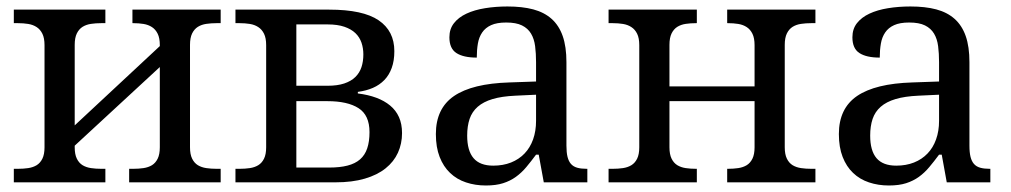

<svg xmlns="http://www.w3.org/2000/svg" viewBox="-20 -566 3137 596"><path d="M665 -536.1V-494.1H651.9Q635.3 -494.1 620.4 -491.9Q605.5 -489.7 594.2 -482.7Q583 -475.6 576.4 -462.2Q569.8 -448.7 569.8 -426.8V-108.9Q569.8 -86.9 576.4 -73.5Q583 -60.1 594.2 -53.2Q605.5 -46.4 620.4 -44.2Q635.3 -42 651.9 -42H665V0H380.9V-42H394Q410.6 -42 425.5 -44.2Q440.4 -46.4 451.7 -53.2Q462.9 -60.1 469.5 -73.5Q476.1 -86.9 476.1 -108.9V-357.9L211.9 -113.8V-108.9Q211.9 -86.9 218.5 -73.5Q225.1 -60.1 236.3 -53.2Q247.6 -46.4 262.5 -44.2Q277.3 -42 293.9 -42H307.1V0H22.9V-42H36.1Q52.7 -42 67.6 -44.2Q82.5 -46.4 93.8 -53.2Q105 -60.1 111.6 -73.5Q118.2 -86.9 118.2 -108.9V-425.8Q118.2 -447.8 111.6 -461.2Q105 -474.6 93.8 -481.9Q82.5 -489.3 67.6 -491.7Q52.7 -494.1 36.1 -494.1H22.9V-536.1H307.1V-494.1H293.9Q277.3 -494.1 262.5 -491.9Q247.6 -489.7 236.3 -482.7Q225.1 -475.6 218.5 -462.2Q211.9 -448.7 211.9 -426.8V-176.8L476.1 -422.9V-425.8Q476.1 -447.8 469.5 -461.2Q462.9 -474.6 451.7 -481.9Q440.4 -489.3 425.5 -491.7Q410.6 -494.1 394 -494.1H391.1V-536.1Z M710.9 -536.1H1002Q1106.9 -536.1 1155.5 -502.9Q1204.1 -469.7 1204.1 -407.2Q1204.1 -377.4 1196 -355.2Q1188 -333 1173.1 -317.6Q1158.2 -302.2 1137.5 -293.2Q1116.7 -284.2 1090.8 -280.8V-275.9Q1122.6 -272 1147.7 -262.7Q1172.9 -253.4 1190.9 -238.5Q1209 -223.6 1218.5 -202.4Q1228 -181.2 1228 -152.8Q1228 -120.1 1215.3 -92Q1202.6 -64 1177 -43.5Q1151.4 -22.9 1112.5 -11.5Q1073.7 0 1021 0H710.9V-42H724.1Q740.7 -42 755.6 -44.2Q770.5 -46.4 781.7 -53.2Q793 -60.1 799.6 -73.5Q806.2 -86.9 806.2 -108.9V-425.8Q806.2 -447.8 799.6 -461.2Q793 -474.6 781.7 -481.9Q770.5 -489.3 755.6 -491.7Q740.7 -494.1 724.1 -494.1H710.9ZM1002 -45.9Q1035.2 -45.9 1058.8 -52Q1082.5 -58.1 1097.7 -71.3Q1112.8 -84.5 1119.9 -105.5Q1127 -126.5 1127 -155.8Q1127 -208.5 1093 -230.2Q1059.1 -252 996.1 -252H899.9V-45.9ZM899.9 -490.2V-299.8H997.1Q1027.3 -299.8 1048.6 -306.9Q1069.8 -314 1083 -326.9Q1096.2 -339.8 1102.1 -357.7Q1107.9 -375.5 1107.9 -397Q1107.9 -416.5 1102.1 -433.6Q1096.2 -450.7 1083.3 -463.1Q1070.3 -475.6 1049.1 -482.9Q1027.8 -490.2 997.1 -490.2Z M1430.2 -145Q1430.2 -98.1 1450 -75Q1469.7 -51.8 1511.2 -51.8Q1541.5 -51.8 1566.2 -61.5Q1590.8 -71.3 1608.2 -89.4Q1625.5 -107.4 1634.8 -133.3Q1644 -159.2 1644 -190.9V-272L1580.1 -269Q1537.6 -267.1 1509 -258.5Q1480.5 -250 1462.9 -234.6Q1445.3 -219.2 1437.7 -196.8Q1430.2 -174.3 1430.2 -145ZM1551.3 -496.1Q1522.5 -496.1 1504.6 -488Q1486.8 -480 1476.8 -465.3Q1466.8 -450.7 1463.4 -430.7Q1460 -410.6 1460 -387.2Q1418.5 -387.2 1396.7 -401.4Q1375 -415.5 1375 -450.2Q1375 -476.1 1389.2 -494.1Q1403.3 -512.2 1428 -523.7Q1452.6 -535.2 1485.4 -540.5Q1518.1 -545.9 1555.2 -545.9Q1601.1 -545.9 1635.3 -536.9Q1669.4 -527.8 1692.4 -507.3Q1715.3 -486.8 1726.8 -453.9Q1738.3 -420.9 1738.3 -373V-113.8Q1738.3 -92.8 1741.7 -79.1Q1745.1 -65.4 1752.4 -57.1Q1759.8 -48.8 1771.7 -45.4Q1783.7 -42 1800.3 -42H1803.2V0H1668L1652.3 -85.9H1644Q1628.4 -64.9 1613.8 -47.4Q1599.1 -29.8 1581.5 -17.1Q1564 -4.4 1541.7 2.7Q1519.5 9.8 1488.3 9.8Q1455.1 9.8 1426.5 0.2Q1397.9 -9.3 1377.2 -29.1Q1356.4 -48.8 1344.7 -78.9Q1333 -108.9 1333 -149.9Q1333 -229.5 1389.6 -268.1Q1446.3 -306.6 1561 -310.1L1644 -313V-373Q1644 -399.9 1641.1 -422.6Q1638.2 -445.3 1628.4 -461.7Q1618.7 -478 1600.3 -487.1Q1582 -496.1 1551.3 -496.1Z M2511.2 -536.1V-494.1H2498Q2481.4 -494.1 2466.6 -491.9Q2451.7 -489.7 2440.4 -482.7Q2429.2 -475.6 2422.6 -462.2Q2416 -448.7 2416 -426.8V-108.9Q2416 -86.9 2422.6 -73.5Q2429.2 -60.1 2440.4 -53.2Q2451.7 -46.4 2466.6 -44.2Q2481.4 -42 2498 -42H2511.2V0H2237.3V-42H2240.2Q2256.8 -42 2271.7 -44.2Q2286.6 -46.4 2297.9 -53.2Q2309.1 -60.1 2315.7 -73.5Q2322.3 -86.9 2322.3 -108.9V-252H2058.1V-108.9Q2058.1 -86.9 2064.7 -73.5Q2071.3 -60.1 2082.5 -53.2Q2093.8 -46.4 2108.6 -44.2Q2123.5 -42 2140.1 -42H2143.1V0H1869.1V-42H1882.3Q1898.9 -42 1913.8 -44.2Q1928.7 -46.4 1939.9 -53.2Q1951.2 -60.1 1957.8 -73.5Q1964.4 -86.9 1964.4 -108.9V-425.8Q1964.4 -447.8 1957.8 -461.2Q1951.2 -474.6 1939.9 -481.9Q1928.7 -489.3 1913.8 -491.7Q1898.9 -494.1 1882.3 -494.1H1869.1V-536.1H2143.1V-494.1H2140.1Q2123.5 -494.1 2108.6 -491.9Q2093.8 -489.7 2082.5 -482.7Q2071.3 -475.6 2064.7 -462.2Q2058.1 -448.7 2058.1 -426.8V-297.9H2322.3V-425.8Q2322.3 -447.8 2315.7 -461.2Q2309.1 -474.6 2297.9 -481.9Q2286.6 -489.3 2271.7 -491.7Q2256.8 -494.1 2240.2 -494.1H2237.3V-536.1Z M2681.2 -145Q2681.2 -98.1 2700.9 -75Q2720.7 -51.8 2762.2 -51.8Q2792.5 -51.8 2817.1 -61.5Q2841.8 -71.3 2859.1 -89.4Q2876.5 -107.4 2885.7 -133.3Q2895 -159.2 2895 -190.9V-272L2831.1 -269Q2788.6 -267.1 2760 -258.5Q2731.4 -250 2713.9 -234.6Q2696.3 -219.2 2688.7 -196.8Q2681.2 -174.3 2681.2 -145ZM2802.2 -496.1Q2773.4 -496.1 2755.6 -488Q2737.8 -480 2727.8 -465.3Q2717.8 -450.7 2714.4 -430.7Q2710.9 -410.6 2710.9 -387.2Q2669.4 -387.2 2647.7 -401.4Q2626 -415.5 2626 -450.2Q2626 -476.1 2640.1 -494.1Q2654.3 -512.2 2679 -523.7Q2703.6 -535.2 2736.3 -540.5Q2769 -545.9 2806.2 -545.9Q2852.1 -545.9 2886.2 -536.9Q2920.4 -527.8 2943.4 -507.3Q2966.3 -486.8 2977.8 -453.9Q2989.3 -420.9 2989.3 -373V-113.8Q2989.3 -92.8 2992.7 -79.1Q2996.1 -65.4 3003.4 -57.1Q3010.7 -48.8 3022.7 -45.4Q3034.7 -42 3051.3 -42H3054.2V0H2918.9L2903.3 -85.9H2895Q2879.4 -64.9 2864.7 -47.4Q2850.1 -29.8 2832.5 -17.1Q2814.9 -4.4 2792.7 2.7Q2770.5 9.8 2739.3 9.8Q2706.1 9.8 2677.5 0.2Q2648.9 -9.3 2628.2 -29.1Q2607.4 -48.8 2595.7 -78.9Q2584 -108.9 2584 -149.9Q2584 -229.5 2640.6 -268.1Q2697.3 -306.6 2812 -310.1L2895 -313V-373Q2895 -399.9 2892.1 -422.6Q2889.2 -445.3 2879.4 -461.7Q2869.6 -478 2851.3 -487.1Q2833 -496.1 2802.2 -496.1Z"/></svg>

Font: Droid Serif
Style: Regular
Weight: 400
Designer: Monotype Design team
Foundry: Monotype Imaging Inc.
Version: Version 1.03